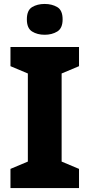

<svg xmlns="http://www.w3.org/2000/svg" viewBox="-20 -952 453 972"><path d="M380 0H33V-97L121 -134V-580L33 -617V-714H380V-617L292 -580V-134L380 -97ZM206 -932Q243 -932 270 -916Q297 -900 297 -854Q297 -809 270 -792.5Q243 -776 206 -776Q169 -776 142.5 -792.5Q116 -809 116 -854Q116 -900 142.5 -916Q169 -932 206 -932Z"/></svg>

Font: Noto Sans Tamil ExtraBold
Style: Regular
Weight: 800
Designer: Jelle Bosma - Monotype Design Team
Foundry: Monotype Imaging Inc.
Version: Version 2.004; ttfautohint (v1.8.4.7-5d5b)